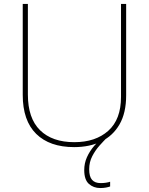

<svg xmlns="http://www.w3.org/2000/svg" viewBox="-20 -734 752 971"><path d="M431 122Q431 159 445.5 175.5Q460 192 489 192Q503 192 516 190Q529 188 537 185V209Q529 212 516 214.5Q503 217 487 217Q453 217 429.5 196Q406 175 406 126Q406 92 419.5 61.5Q433 31 456.5 3.5Q480 -24 510 -50L523 -40Q505 -22 483.5 2Q462 26 446.5 56Q431 86 431 122ZM355 10Q231 10 163 -57Q95 -124 95 -254V-714H121V-256Q121 -136 182.5 -75.5Q244 -15 356 -15Q463 -15 527.5 -72.5Q592 -130 592 -244V-714H618V-252Q618 -163 584.5 -105Q551 -47 492 -18.5Q433 10 355 10Z"/></svg>

Font: Noto Sans Symbols Thin
Style: Regular
Weight: 250
Version: Version 2.002